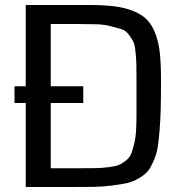

<svg xmlns="http://www.w3.org/2000/svg" viewBox="-20 -748 743 768"><path d="M624 -428Q624 -361 623 -317.5Q622 -274 618.5 -229Q615 -184 610.5 -157.5Q606 -131 594 -103.5Q582 -76 570.5 -62.5Q559 -49 535.5 -35Q512 -21 489.5 -16Q467 -11 429 -6Q391 -1 354 -0.5Q317 0 260 0H83V-336H38V-403H83V-728H335Q397 -728 439.5 -722.5Q482 -717 515.5 -703Q549 -689 569 -668Q589 -647 602 -612.5Q615 -578 619.5 -534.5Q624 -491 624 -428ZM526 -426Q526 -471 525.5 -491Q525 -511 522 -540.5Q519 -570 513.5 -581Q508 -592 495.5 -609Q483 -626 467 -631Q451 -636 424 -643Q397 -650 364.5 -651Q332 -652 285 -652H183V-403H313V-336H183V-75H300Q342 -75 365.5 -75.5Q389 -76 416 -79.5Q443 -83 456 -88.5Q469 -94 484 -106Q499 -118 505 -133.5Q511 -149 517 -174Q523 -199 524.5 -229.5Q526 -260 526 -303Z"/></svg>

Font: Myanmar Chatu
Style: Regular
Weight: 400
Designer: Danh Hong
Foundry: Google Inc.
Version: Version 2.00 November 20, 2015